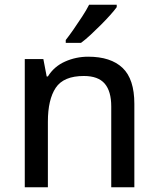

<svg xmlns="http://www.w3.org/2000/svg" viewBox="-20 -786 664 806"><path d="M350 -548Q445 -548 494.5 -501Q544 -454 544 -350V0H447V-339Q447 -403 419.5 -435Q392 -467 332 -467Q247 -467 214 -417.5Q181 -368 181 -275V0H84V-538H162L176 -465H181Q207 -507 253 -527.5Q299 -548 350 -548ZM470 -756Q460 -742 442 -722Q424 -702 402.5 -680.5Q381 -659 360 -639.5Q339 -620 320 -606H256V-618Q271 -637 289 -663Q307 -689 325 -716.5Q343 -744 354 -766H470Z"/></svg>

Font: Noto Sans Sundanese Medium
Style: Regular
Weight: 500
Version: Version 2.003